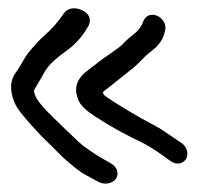

<svg xmlns="http://www.w3.org/2000/svg" viewBox="-20 -447 525 467"><path d="M348.6 -322.9C362.9 -333.8 373 -345.7 377.6 -359.5C381.3 -370.7 384.7 -379.7 380.3 -390.4C374.2 -404.8 357.7 -414.5 343.4 -410C337 -408 331.9 -403.1 329 -396.4L328.8 -396L328.7 -395.6C324.6 -383.4 317.5 -373.4 307 -365.2C294.8 -355.7 285.3 -347.3 278.5 -339.5C267.3 -328 231.1 -306.2 214.9 -292.3C194.8 -275 148.3 -254.2 171.3 -202.2C177.2 -189 190.7 -177.4 209.8 -164.7C249.5 -138.7 289.1 -117.2 326 -100.1C344.2 -90.8 366.8 -76.1 394.5 -55.4C410.5 -43.9 426.1 -50 432.3 -60.1C438.3 -70 437.4 -86.7 422.8 -98.3L422.3 -98.6L371.8 -132.7L371.4 -133C361.6 -138.8 351.2 -144.5 340.4 -150.2C316.6 -162.5 269.2 -190.9 242.7 -208.6C229.3 -217.5 230 -221.1 231.1 -223.8C270.3 -254.5 292.4 -272.7 294.9 -274.6C321.5 -294.5 323.5 -303.8 348.6 -322.9ZM190.6 -376.7C200.5 -389.1 204.5 -409 182 -421.1C165 -430.2 145.6 -428.6 135.9 -415.4C122.3 -395.7 112.3 -381.9 82 -355.2C69.3 -343.3 62.6 -334.2 52.2 -322.6C40.7 -309.7 31.2 -288.6 23.4 -277.8C14.3 -265.4 3.3 -250.6 8 -222.3C10.2 -208.8 15.1 -195.9 22.5 -184.1C30.3 -171.5 49.4 -149.7 81.3 -115.4L81.6 -115.1L81.9 -114.8C100.5 -96.9 114 -83.4 122.5 -74.7C138.7 -57.9 149.6 -50.2 163.9 -38C185 -21.6 186.8 -23 216.5 -6.2C234.7 4.9 253.8 -1.5 261.4 -11.3C269 -21.4 268.3 -39.1 249.1 -50C208.4 -73 210.2 -73 182.8 -92C174.7 -97.7 100.8 -169.1 93.7 -177.2C77.7 -195.5 66.5 -205.3 62.4 -225.8C62.8 -227.1 66.1 -234.3 71.8 -243.2C76.2 -250.2 81.9 -260.1 89.2 -273.3C95.3 -284.3 110.2 -300.8 138.3 -321C160.4 -336.4 177.6 -354.6 190.6 -376.7Z"/></svg>

Font: MewTooHand
Style: BdWideLta
Weight: 400
Designer: Mew Too, Robert Jablonski
Version: Version 0.77